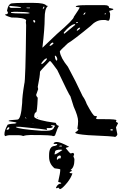

<svg xmlns="http://www.w3.org/2000/svg" viewBox="-20 -936 852 1324"><path d="M147.5 -916H212.9Q286.1 -916 299.8 -897.5L308.6 -895.5V-892.6Q288.1 -875 288.1 -810.5Q288.1 -737.3 272.5 -608.4H274.4L373 -702.1Q489.3 -801.8 489.3 -820.3Q529.3 -877.9 529.3 -885.7H527.3L502.9 -888.7V-890.6Q502.9 -900.4 568.4 -900.4H703.1Q732.4 -900.4 732.4 -881.8L759.8 -875L761.7 -873V-872.1Q761.7 -867.2 734.4 -861.3V-854.5Q739.3 -847.7 739.3 -838.9V-835.9Q739.3 -793 725.6 -793L707 -797.9H686.5Q643.6 -797.9 604.5 -756.8Q480.5 -655.3 448.2 -637.7Q392.6 -586.9 392.6 -581.1V-579.1Q398.4 -537.1 448.2 -475.6Q502.9 -375 549.8 -273.4Q567.4 -249 578.1 -218.8Q622.1 -136.7 632.8 -136.7L648.4 -133.8V-129.9Q641.6 -122.1 641.6 -118.2L652.3 -114.3H701.2Q783.2 -114.3 783.2 -106.4L780.3 -100.6V-97.7Q780.3 -93.8 790 -90.8L793.9 -85.9L780.3 -58.6V-54.7L789.1 -10.7Q789.1 0 773.4 8.8Q773.4 3.9 588.9 -3.9Q500 -10.7 500 -20.5V-24.4Q520.5 -35.2 520.5 -44.9H516.6L513.7 -49.8Q518.6 -75.2 518.6 -100.6Q518.6 -133.8 488.3 -200.2L465.8 -271.5Q457 -279.3 375 -453.1Q335 -508.8 327.1 -514.6H322.3Q255.9 -445.3 255.9 -441.4Q255.9 -413.1 240.2 -336.9L243.2 -321.3L229.5 -282.2V-280.3Q229.5 -274.4 240.2 -261.7Q236.3 -162.1 228.5 -162.1Q215.8 -158.2 215.8 -129.9Q229.5 -106.4 363.3 -88.9L365.2 -86.9Q371.1 -70.3 381.8 -70.3L385.7 -65.4Q377 -54.7 359.4 -2Q353.5 2.9 344.7 2.9Q344.7 -4.9 202.1 -4.9H188.5Q159.2 -4.9 140.6 2Q126 -3.9 106.4 -3.9H44.9Q35.2 -3.9 14.6 2.9L10.7 -6.8V-11.7Q10.7 -36.1 31.2 -73.2Q31.2 -81.1 85.9 -84Q85.9 -86.9 92.8 -86.9V-90.8Q92.8 -92.8 40 -100.6V-102.5Q40 -108.4 99.6 -111.3Q125 -111.3 132.8 -225.6Q132.8 -269.5 147.5 -357.4Q156.2 -377.9 160.2 -763.7L158.2 -783.2L160.2 -796.9Q147.5 -815.4 58.6 -815.4Q14.6 -828.1 14.6 -835.9Q35.2 -838.9 35.2 -847.7L28.3 -863.3Q38.1 -913.1 65.4 -913.1Q88.9 -916 147.5 -916ZM46.9 -895.5 44.9 -893.6V-888.7Q47.9 -881.8 57.6 -881.8H122.1L126 -885.7Q110.4 -890.6 46.9 -895.5ZM274.4 -873H276.4Q286.1 -880.9 286.1 -888.7L284.2 -890.6H283.2Q278.3 -890.6 274.4 -873ZM163.1 -883.8V-879.9L183.6 -878.9L187.5 -881.8L185.5 -883.8ZM55.7 -852.5V-847.7Q70.3 -842.8 153.3 -842.8H171.9L183.6 -844.7V-847.7Q160.2 -854.5 101.6 -854.5H76.2ZM554.7 -834H556.6Q564.5 -834 570.3 -849.6H568.4Q559.6 -849.6 554.7 -834ZM700.2 -838.9V-837.9H710V-840.8L707 -844.7H705.1ZM210.9 -797.9 209 -793Q211.9 -781.2 215.8 -781.2H221.7L222.7 -790V-791Q219.7 -797.9 210.9 -797.9ZM502.9 -777.3V-776.4H504.9L516.6 -779.3V-784.2H509.8ZM419.9 -709 420.9 -704.1H424.8L496.1 -762.7L498 -763.7V-769.5H493.2Q463.9 -764.6 420.9 -712.9L419.9 -710.9ZM509.8 -729.5V-724.6H513.7Q529.3 -733.4 532.2 -742.2V-745.1H530.3Q519.5 -745.1 509.8 -729.5ZM322.3 -624V-620.1H324.2Q335 -620.1 349.6 -637.7L344.7 -642.6Q334 -642.6 322.3 -624ZM358.4 -551.8V-544.9Q362.3 -517.6 373 -517.6V-519.5L375 -526.4Q375 -540 363.3 -551.8ZM265.6 -501V-494.1H269.5Q289.1 -506.8 303.7 -528.3V-533.2H301.8Q288.1 -533.2 265.6 -501ZM154.3 -127V-123L160.2 -118.2H161.1V-121.1L156.2 -127ZM235.4 -127.9H240.2V-125H235.4ZM206.1 -85.9V-84H209V-85.9ZM331.1 -68.4Q344.7 -64.5 344.7 -61.5Q339.8 -52.7 318.4 -52.7H304.7Q301.8 -52.7 301.8 -47.9L304.7 -39.1H303.7Q303.7 -43.9 120.1 -61.5H89.8V-59.6Q103.5 -45.9 263.7 -34.2H301.8Q342.8 -34.2 351.6 -54.7Q351.6 -58.6 359.4 -66.4Q358.4 -72.3 345.7 -72.3H334ZM26.4 -45.9V-41H30.3Q39.1 -41 43.9 -49.8V-58.6H38.1Q30.3 -54.7 26.4 -45.9ZM741.2 -43V-38.1L749 -36.1H754.9L757.8 -39.1V-41L754.9 -44.9H749ZM372.1 43Q396.5 43 455.1 75.2V77.1Q433.6 82 433.6 85.9Q461.9 122.1 467.8 122.1L482.4 118.2Q487.3 118.2 491.2 127L486.3 143.6Q493.2 156.2 493.2 164.1Q493.2 217.8 467.8 234.4Q467.8 238.3 475.6 238.3V241.2Q475.6 244.1 460.9 250V256.8L479.5 259.8Q469.7 290 445.3 321.3Q407.2 368.2 392.6 368.2L381.8 357.4Q375 362.3 368.2 362.3L366.2 357.4Q378.9 330.1 400.4 330.1L402.3 328.1V327.1Q402.3 323.2 381.8 318.4V314.5Q395.5 256.8 395.5 236.3V232.4Q395.5 229.5 356.4 224.6Q318.4 194.3 318.4 145.5V133.8Q318.4 70.3 359.4 70.3Q375 64.5 375 60.5L372.1 56.6H352.5L349.6 53.7V51.8Q356.4 43 372.1 43ZM388.7 72.3V74.2H406.2V68.4H392.6ZM356.4 125V128.9Q367.2 128.9 409.2 99.6V97.7L400.4 95.7Q359.4 95.7 359.4 111.3ZM372.1 159.2V163.1L375 166L385.7 156.2H397.5L399.4 147.5V140.6L393.6 135.7H392.6Q372.1 139.6 372.1 159.2Z"/></svg>

Font: Love Ya Like A Sister
Style: Regular
Weight: 400
Designer: Kimberly Geswein
Foundry: Kimberly Geswein
Version: Version 1.002 2007